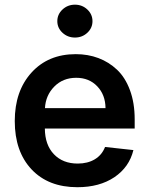

<svg xmlns="http://www.w3.org/2000/svg" viewBox="-20 -782 632 813"><path d="M349.9 -643.3Q328.1 -623 297.4 -623Q266.6 -623 244.6 -643.3Q222.7 -663.6 222.7 -692.4Q222.7 -721.2 244.6 -741.7Q266.6 -762.2 297.4 -762.2Q328.1 -762.2 349.9 -741.7Q371.6 -721.2 371.6 -692.4Q371.6 -663.6 349.9 -643.3ZM307.6 10.7Q184.6 10.7 113.5 -64.9Q42.5 -140.6 42.5 -269.5Q42.5 -396.5 113.3 -474.6Q184.1 -552.7 300.8 -552.7Q352.5 -552.7 396.7 -536.1Q440.9 -519.5 475.6 -486.8Q510.3 -454.1 530.3 -400.1Q550.3 -346.2 550.3 -276.9V-237.8H169.9Q170.4 -168.5 208.3 -128.9Q246.1 -89.4 309.1 -89.4Q351.1 -89.4 381.3 -107.4Q411.6 -125.5 424.8 -159.7L544.9 -146.5Q527.3 -74.2 464.4 -31.7Q401.4 10.7 307.6 10.7ZM170.4 -324.2H426.8Q426.3 -380.4 391.8 -416.5Q357.4 -452.6 302.7 -452.6Q246.6 -452.6 210 -415.5Q173.3 -378.4 170.4 -324.2Z"/></svg>

Font: Interop SemBd
Style: Regular
Weight: 600
Designer: Rasmus Andersson, Google, Jang Haemin
Foundry: jhaemin
Version: Version 1.007